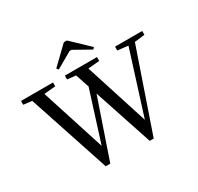

<svg xmlns="http://www.w3.org/2000/svg" viewBox="-181 -1083 1361 1318"><g transform="rotate(-30 500.0 -424.5)"><path d="M350.6 -720.2 338.4 -734.4 474.1 -865.2H498L636.2 -733.4L624.5 -720.2L493.7 -793.5H478.5ZM297.4 16.1 85 -625 18.1 -632.8V-663.1H271.5V-632.8L181.2 -624.5L343.3 -119.6L469.2 -517.1L433.1 -625.5L365.7 -632.8V-663.1H620.1V-632.8L529.8 -624.5L689.5 -126L846.7 -623L763.2 -632.8V-663.1H978.5V-632.8L897.5 -623L677.7 16.1H646L492.2 -447.8L333.5 16.1Z"/></g></svg>

Font: Elstob 10pt
Style: Regular
Weight: 400
Designer: Peter S. Baker
Version: Version 1.015